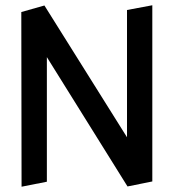

<svg xmlns="http://www.w3.org/2000/svg" viewBox="-20 -706 681 730"><path d="M462.9 -668V-184.1L148.9 -685.1L61 -660.2L62 3.9L158.2 -15.1V-488.8L464.8 2.9L559.1 -16.1V-686Z"/></svg>

Font: Comic Neue Angular
Style: Bold
Weight: 700
Designer: Craig Rozynski
Foundry: Craig Rozynski
Version: Version 2.003